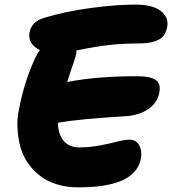

<svg xmlns="http://www.w3.org/2000/svg" viewBox="-20 -784 741 826"><path d="M314.9 22Q266.1 22 224.6 9Q183.1 -3.9 153.1 -26.9Q123 -49.8 100.6 -81.8Q78.1 -113.8 67.9 -151.6Q57.6 -189.5 55.2 -232.2Q52.7 -274.9 63 -319.8Q84.5 -433.1 131.8 -535.2Q142.1 -556.6 151.9 -568.8Q125.5 -580.6 114 -601.1Q102.5 -621.6 106.9 -644Q112.3 -668.5 126.2 -682.9Q140.1 -697.3 168.9 -707Q260.7 -734.9 369.4 -749.5Q478 -764.2 562 -764.2Q637.7 -764.2 672.4 -736.3Q707 -708.5 699.2 -667Q694.3 -644 682.9 -629.4Q671.4 -614.7 645.3 -606Q619.1 -597.2 578.1 -597.2Q554.7 -597.2 531.5 -596.2Q508.3 -595.2 491.2 -594.2Q474.1 -593.3 451.9 -590.6Q429.7 -587.9 419.2 -586.7Q408.7 -585.4 387 -581.5Q365.2 -577.6 359.9 -576.9Q354.5 -576.2 332.3 -571.5Q310.1 -566.9 309.1 -566.9Q309.1 -558.1 308.1 -554.2Q306.2 -543.5 300.3 -525.6Q294.4 -507.8 284.9 -480Q275.4 -452.1 269 -431.2Q395.5 -456.1 568.8 -456.1Q628.4 -456.1 650.9 -439.2Q673.3 -422.4 665 -383.8Q656.2 -340.3 617.2 -314.2Q578.1 -288.1 522.9 -284.2Q322.8 -272.5 229 -255.9Q230 -207 253.4 -178.5Q276.9 -149.9 320.8 -149.9Q366.7 -149.9 409.7 -158.2Q452.6 -166.5 484.6 -174.8Q516.6 -183.1 536.1 -183.1Q566.9 -183.1 579.6 -157.7Q592.3 -132.3 585.9 -100.1Q573.7 -40 508.1 -9Q442.4 22 314.9 22Z"/></svg>

Font: Shantell Sans Irregular Bouncy
Style: Italic
Weight: 800
Italic angle: -11.31°
Designer: Stephen Nixon, Anya Danilova, Shantell Martin
Foundry: Arrow Type
Version: Version 1.006;[9816181b4]